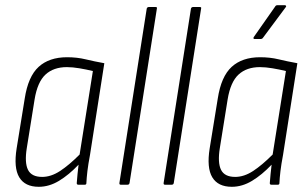

<svg xmlns="http://www.w3.org/2000/svg" viewBox="-20 -710 1184 738"><path d="M129 8Q76 8 54 -28.5Q32 -65 44 -140L75 -331Q88 -416 128.5 -453Q169 -490 238 -490Q276 -490 309 -482Q342 -474 381 -467L326 -115Q319 -78 316 -52.5Q313 -27 312 -6Q312 0 306 0H281Q275 0 275 -6Q276 -23 278 -41Q280 -59 282 -77Q245 -38 207 -15Q169 8 129 8ZM142 -30Q176 -30 210.5 -52.5Q245 -75 286 -116L337 -437Q312 -443 285.5 -447.5Q259 -452 237 -452Q186 -452 155 -423.5Q124 -395 113 -328L83 -141Q74 -85 87.5 -57.5Q101 -30 142 -30Z M444 0Q438 0 439 -7L544 -677Q546 -683 552 -683H578Q585 -683 583 -677L478 -7Q477 0 470 0Z M614 0Q608 0 609 -7L714 -677Q716 -683 722 -683H748Q755 -683 753 -677L648 -7Q647 0 640 0Z M871 8Q818 8 796 -28.5Q774 -65 786 -140L817 -331Q830 -416 870.5 -453Q911 -490 980 -490Q1018 -490 1051 -482Q1084 -474 1123 -467L1068 -115Q1061 -78 1058 -52.5Q1055 -27 1054 -6Q1054 0 1048 0H1023Q1017 0 1017 -6Q1018 -23 1020 -41Q1022 -59 1024 -77Q987 -38 949 -15Q911 8 871 8ZM884 -30Q918 -30 952.5 -52.5Q987 -75 1028 -116L1079 -437Q1054 -443 1027.5 -447.5Q1001 -452 979 -452Q928 -452 897 -423.5Q866 -395 855 -328L825 -141Q816 -85 829.5 -57.5Q843 -30 884 -30ZM959 -560Q955 -560 954.5 -562Q954 -564 955 -567L1037 -684Q1040 -690 1046 -690H1075Q1078 -690 1079.5 -687.5Q1081 -685 1078 -682L991 -565Q988 -560 981 -560Z"/></svg>

Font: Sofia Sans Condensed ExtraLight
Style: Italic
Weight: 250
Italic angle: -9°
Version: Version 4.100